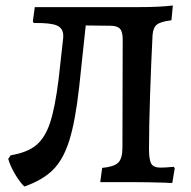

<svg xmlns="http://www.w3.org/2000/svg" viewBox="-20 -665 699 701"><path d="M618 -51 609 3Q593 3 585 2Q515 0 470 0H346L353 -52Q396 -56 411.5 -71Q427 -86 427 -126L428 -521Q428 -549 418 -560Q408 -571 383 -571L293 -572L269 -347Q255 -222 233 -152Q211 -82 173 -44.5Q135 -7 69 16Q52 0 34.5 -30Q17 -60 10 -85L19 -98Q79 -108 111.5 -134.5Q144 -161 162.5 -216Q181 -271 194 -376L210 -520Q211 -525 211 -534Q211 -562 187.5 -572Q164 -582 103 -581L100 -587L107 -639H484Q565 -639 611 -645L606 -591Q566 -586 552.5 -575Q539 -564 537 -537Q532 -441 528 -320.5Q524 -200 524 -121Q524 -81 532.5 -67Q541 -53 566 -53Q584 -53 614 -56Z"/></svg>

Font: Alegreya Medium
Style: Regular
Weight: 500
Designer: Juan Pablo del Peral
Foundry: Huerta Tipografica
Version: Version 2.007; ttfautohint (v1.6)